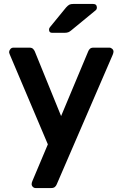

<svg xmlns="http://www.w3.org/2000/svg" viewBox="-20 -761 614 971"><path d="M160 190Q152 190 146 184Q140 178 140 170Q140 163 144 154L222 -31L30 -484Q26 -494 26 -498Q27 -507 33 -513.5Q39 -520 48 -520H129Q141 -520 147 -514Q153 -508 156 -501L289 -174L426 -501Q429 -509 435 -514.5Q441 -520 453 -520H533Q541 -520 547.5 -514Q554 -508 554 -500Q554 -494 550 -484L267 171Q264 179 257.5 184.5Q251 190 239 190ZM244 -595Q228 -595 228 -611Q228 -619 233 -624L314 -723Q324 -734 331 -737.5Q338 -741 351 -741H451Q470 -741 470 -722Q470 -715 465 -710L341 -608Q333 -601 325.5 -598Q318 -595 305 -595Z"/></svg>

Font: Rubik Medium
Style: Regular
Weight: 500
Designer: Hubert and Fischer
Foundry: Hubert and Fischer
Version: Version 2.300; ttfautohint (v1.8.4.7-5d5b);gftools[0.9.30]